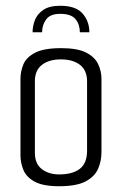

<svg xmlns="http://www.w3.org/2000/svg" viewBox="-20 -642 423 666"><path d="M189 -622Q243 -622 266.5 -595Q290 -568 290 -530H257Q257 -557 242 -575.5Q227 -594 189 -594Q154 -594 140 -574.5Q126 -555 126 -530H93Q93 -551 101 -572Q109 -593 130 -607.5Q151 -622 189 -622ZM185 4Q129 4 100 -12Q71 -28 61 -53Q51 -78 51 -103V-368Q51 -394 61 -418.5Q71 -443 101.5 -459Q132 -475 192 -475Q249 -475 279 -459.5Q309 -444 320.5 -419.5Q332 -395 332 -368V-115Q332 -83 320 -56Q308 -29 276.5 -12.5Q245 4 185 4ZM185 -37Q232 -37 257 -56.5Q282 -76 282 -119V-360Q282 -398 257.5 -417Q233 -436 191 -436Q150 -436 125.5 -417Q101 -398 101 -360V-112Q101 -74 125 -55.5Q149 -37 185 -37Z"/></svg>

Font: Smooch Sans Thin
Style: Regular
Weight: 400
Version: Version 1.010